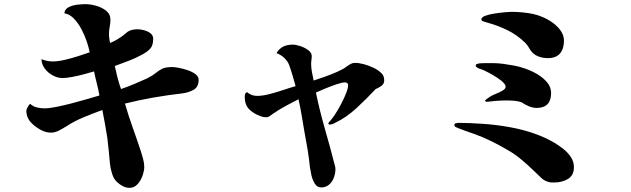

<svg xmlns="http://www.w3.org/2000/svg" viewBox="-20 -812 3040 925"><path d="M937 -428Q937 -393 913 -379.5Q889 -366 858 -362Q788 -354 719 -342Q650 -330 582 -313Q599 -254 620 -195.5Q641 -137 660 -79Q665 -63 670 -44Q675 -25 675 -8Q675 10 667 33.5Q659 57 643 75Q627 93 604 93Q588 93 573 85.5Q558 78 546 67Q529 53 520.5 26.5Q512 0 510 -21Q507 -53 504 -85Q501 -117 497 -148Q486 -218 473 -282Q429 -266 384 -247.5Q339 -229 299 -203Q283 -193 264 -183Q245 -173 225 -173Q200 -173 175 -187Q150 -201 133 -218Q107 -244 107 -278Q107 -285 113.5 -296.5Q120 -308 125 -312Q139 -299 157.5 -294.5Q176 -290 194 -290Q217 -290 251.5 -297Q286 -304 325 -314Q364 -324 399.5 -334.5Q435 -345 459 -352Q454 -381 446.5 -410Q439 -439 433 -468Q414 -462 385.5 -454.5Q357 -447 328.5 -441.5Q300 -436 281 -436Q258 -436 234.5 -448.5Q211 -461 195.5 -482Q180 -503 180 -527Q207 -516 234 -516Q259 -516 291.5 -523.5Q324 -531 356.5 -541.5Q389 -552 412 -560Q408 -582 398 -612Q388 -642 372 -672Q356 -702 335.5 -723Q315 -744 290 -748Q292 -768 311 -777.5Q330 -787 353.5 -789.5Q377 -792 392 -792Q414 -792 442 -784.5Q470 -777 491 -760.5Q512 -744 512 -717Q512 -700 508.5 -683Q505 -666 505 -649Q505 -638 506.5 -627Q508 -616 510 -605Q527 -611 548 -624Q569 -637 583 -649Q586 -651 589 -654Q592 -657 595 -659Q606 -666 618 -668.5Q630 -671 643 -671Q656 -671 673.5 -666.5Q691 -662 704.5 -652Q718 -642 718 -625Q718 -594 704.5 -578.5Q691 -563 665 -549Q634 -532 600 -519Q566 -506 533 -494Q539 -466 546 -438.5Q553 -411 563 -383Q595 -394 626 -407Q657 -420 688 -434Q714 -447 729 -459.5Q744 -472 761 -480.5Q778 -489 810 -489Q821 -489 842 -485Q863 -481 885 -473.5Q907 -466 922 -454.5Q937 -443 937 -428Z M1831 -424Q1831 -408 1817 -398Q1803 -388 1790 -383Q1749 -339 1698.5 -292Q1648 -245 1592 -219Q1580 -212 1568 -212Q1562 -212 1562 -218Q1562 -220 1566.5 -225Q1571 -230 1572 -231Q1582 -242 1596.5 -264.5Q1611 -287 1624.5 -313Q1638 -339 1647.5 -363Q1657 -387 1657 -401Q1657 -415 1642 -415Q1628 -415 1600 -405.5Q1572 -396 1544.5 -384.5Q1517 -373 1502 -366Q1520 -279 1544.5 -194Q1569 -109 1591 -23Q1593 -16 1594.5 -10Q1596 -4 1596 3Q1596 23 1588.5 43.5Q1581 64 1565.5 77.5Q1550 91 1527 91Q1508 91 1496.5 72.5Q1485 54 1480 30.5Q1475 7 1473 -7Q1469 -49 1462 -91Q1455 -133 1447 -175Q1440 -215 1433.5 -255Q1427 -295 1418 -334Q1387 -318 1355.5 -301Q1324 -284 1295 -264Q1288 -259 1280 -253Q1272 -247 1262 -247Q1249 -247 1236 -252Q1202 -264 1180.5 -285.5Q1159 -307 1159 -346Q1159 -353 1161 -359Q1163 -365 1170 -368Q1191 -350 1219 -350Q1244 -350 1277.5 -358.5Q1311 -367 1345 -378.5Q1379 -390 1404 -397Q1397 -423 1389.5 -448.5Q1382 -474 1373 -499Q1365 -519 1348.5 -534Q1332 -549 1312 -556Q1326 -579 1345.5 -588Q1365 -597 1391 -597Q1405 -597 1426.5 -590Q1448 -583 1465 -570.5Q1482 -558 1482 -541Q1482 -533 1480.5 -523.5Q1479 -514 1479 -505Q1479 -484 1483 -464Q1487 -444 1491 -424Q1513 -431 1544 -442Q1575 -453 1604.5 -466Q1634 -479 1651 -492Q1660 -499 1669.5 -504Q1679 -509 1690 -509Q1710 -509 1734 -502.5Q1758 -496 1780.5 -485Q1803 -474 1817 -460Q1825 -453 1828 -444Q1831 -435 1831 -424Z M2745 -7Q2745 33 2716.5 50Q2688 67 2652 67Q2649 67 2643 67Q2637 67 2634 67Q2606 63 2587.5 45Q2569 27 2549 8Q2521 -19 2491 -44Q2461 -69 2428 -88Q2389 -111 2346.5 -132Q2304 -153 2261 -168Q2243 -174 2225 -180.5Q2207 -187 2189 -194Q2184 -196 2176.5 -199.5Q2169 -203 2169 -211Q2169 -216 2176 -218Q2183 -220 2187 -220Q2240 -220 2306 -215.5Q2372 -211 2438 -199Q2499 -188 2554.5 -168.5Q2610 -149 2653 -123Q2673 -111 2694.5 -94Q2716 -77 2730.5 -55Q2745 -33 2745 -7ZM2635 -364Q2635 -292 2565 -292Q2547 -292 2527 -300.5Q2507 -309 2493 -319Q2476 -325 2458 -326.5Q2440 -328 2422 -328Q2377 -328 2333 -322Q2331 -322 2328.5 -322Q2326 -322 2324 -322Q2317 -322 2317 -327Q2317 -329 2322.5 -333Q2328 -337 2329 -338Q2346 -351 2365.5 -358.5Q2385 -366 2402 -376Q2407 -379 2411.5 -383.5Q2416 -388 2416 -394Q2416 -402 2408 -411Q2400 -420 2394 -424Q2376 -438 2355.5 -450Q2335 -462 2314 -472Q2306 -476 2297.5 -478.5Q2289 -481 2281 -485Q2278 -487 2275 -489.5Q2272 -492 2272 -496Q2272 -501 2275 -502.5Q2278 -504 2282 -505Q2288 -507 2301.5 -507.5Q2315 -508 2329.5 -508Q2344 -508 2351 -508Q2378 -508 2404 -504.5Q2430 -501 2457 -496Q2480 -492 2510.5 -481.5Q2541 -471 2569.5 -454Q2598 -437 2616.5 -414.5Q2635 -392 2635 -364ZM2697 -616Q2697 -577 2678 -554.5Q2659 -532 2619 -532Q2594 -532 2571.5 -541Q2549 -550 2535 -571Q2529 -582 2523 -590.5Q2517 -599 2508 -608Q2469 -645 2424 -667Q2379 -689 2328 -703Q2324 -704 2311.5 -708Q2299 -712 2299 -718Q2299 -729 2318 -736Q2337 -743 2363.5 -747Q2390 -751 2413 -753Q2436 -755 2443 -755Q2469 -755 2495.5 -752.5Q2522 -750 2547 -745Q2568 -741 2594 -730Q2620 -719 2643.5 -702Q2667 -685 2682 -663Q2697 -641 2697 -616Z"/></svg>

Font: Kaisei Tokumin ExtraBold
Style: Regular
Weight: 800
Designer: Font-Kai, 金井和夫
Foundry: KAZUO KANAI
Version: Version 5.003